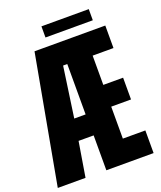

<svg xmlns="http://www.w3.org/2000/svg" viewBox="-196 -1101 1013 1210"><g transform="rotate(-20 310.0 -496.0)"><path d="M-21.5 0 135.3 -859.4H609.9V-708.5H470.2V-512.2H603V-366.2H470.2V-151.9H621.1V0H304.2V-233.9H203.1L164.6 0ZM225.6 -375.5H301.8V-713.4H273.9ZM230 -917.5V-992.2H547.4V-917.5Z"/></g></svg>

Font: webenart
Style: Regular
Weight: 400
Designer: Vernon Adams
Foundry: Vernon Adams
Version: Version 2.116; ttfautohint (v1.8.3)